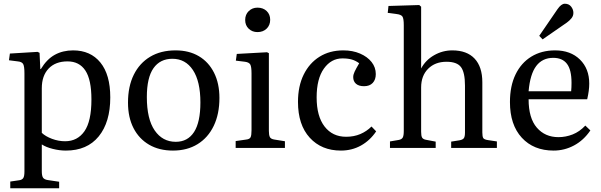

<svg xmlns="http://www.w3.org/2000/svg" viewBox="-20 -793 3222 1029"><path d="M35 216V180L83 173Q98 171 104.5 161.5Q111 152 111 126V-400Q111 -438 104 -450Q97 -462 75 -464L28 -470L33 -506L181 -515L192 -510L196 -423H199Q231 -476 274 -499.5Q317 -523 372 -523Q465 -523 518 -458Q571 -393 571 -271Q571 -138 509 -62Q447 14 333 14Q299 14 263 5Q227 -4 204 -19V124Q204 149 210.5 159Q217 169 236 172L297 181V216ZM329 -36Q395 -36 432.5 -89.5Q470 -143 470 -260Q470 -366 437.5 -415Q405 -464 342 -464Q277 -464 240.5 -425.5Q204 -387 204 -320V-81Q224 -62 258.5 -49Q293 -36 329 -36Z M907 14Q833 14 779 -17.5Q725 -49 695.5 -106.5Q666 -164 666 -243Q666 -330 697 -392.5Q728 -455 785 -489Q842 -523 921 -523Q993 -523 1045.5 -492Q1098 -461 1127 -403.5Q1156 -346 1156 -268Q1156 -182 1125.5 -118.5Q1095 -55 1039 -20.5Q983 14 907 14ZM922 -33Q986 -33 1020 -85.5Q1054 -138 1054 -244Q1054 -357 1014 -417.5Q974 -478 904 -478Q838 -478 802.5 -427.5Q767 -377 767 -273Q767 -155 809 -94Q851 -33 922 -33Z M1360 -621Q1332 -621 1313 -639Q1294 -657 1294 -686Q1294 -715 1313 -733.5Q1332 -752 1360 -752Q1390 -752 1409 -734Q1428 -716 1428 -687Q1428 -658 1409 -639.5Q1390 -621 1360 -621ZM1243 0V-37L1299 -45Q1318 -47 1323 -57.5Q1328 -68 1328 -95V-399Q1328 -435 1321.5 -447Q1315 -459 1293 -462L1244 -468L1249 -504L1411 -513L1421 -508V-91Q1421 -70 1426 -59Q1431 -48 1451 -45L1507 -36V0Z M1807 14Q1703 14 1640 -55Q1577 -124 1577 -247Q1577 -331 1607.5 -393Q1638 -455 1692.5 -489Q1747 -523 1820 -523Q1870 -523 1909.5 -506Q1949 -489 1971.5 -460.5Q1994 -432 1994 -396Q1994 -366 1977.5 -348.5Q1961 -331 1931 -331Q1903 -331 1888 -344Q1873 -357 1873 -380Q1873 -393 1880.5 -409Q1888 -425 1905 -454Q1886 -468 1865.5 -474Q1845 -480 1815 -480Q1755 -480 1716 -425.5Q1677 -371 1677 -271Q1677 -170 1719.5 -115Q1762 -60 1835 -60Q1877 -60 1911 -74.5Q1945 -89 1971 -115L1996 -89Q1963 -40 1914.5 -13Q1866 14 1807 14Z M2070 0V-35L2117 -43Q2133 -46 2138.5 -56Q2144 -66 2144 -91V-658Q2144 -693 2137 -704Q2130 -715 2104 -718L2058 -724L2062 -761L2227 -766L2237 -757V-432V-426Q2261 -471 2306.5 -497Q2352 -523 2404 -523Q2482 -523 2523.5 -479Q2565 -435 2565 -352V-83Q2565 -61 2570 -53Q2575 -45 2596 -42L2643 -35V0H2398V-34L2442 -41Q2460 -44 2466 -52.5Q2472 -61 2472 -83V-334Q2472 -405 2450.5 -433.5Q2429 -462 2373 -462Q2312 -462 2274.5 -424.5Q2237 -387 2237 -324V-87Q2237 -65 2242 -56Q2247 -47 2262 -44L2315 -34V0Z M2947 14Q2840 14 2776.5 -55Q2713 -124 2713 -246Q2713 -332 2743 -394Q2773 -456 2827.5 -489.5Q2882 -523 2955 -523Q3038 -523 3088 -474Q3138 -425 3138 -345Q3138 -308 3127 -261H2813Q2813 -160 2857 -109Q2901 -58 2973 -58Q3012 -58 3049 -72.5Q3086 -87 3117 -120L3144 -94Q3108 -41 3056.5 -13.5Q3005 14 2947 14ZM2813 -304H3041Q3043 -324 3043 -349Q3043 -419 3018.5 -451Q2994 -483 2945 -483Q2887 -483 2854 -439.5Q2821 -396 2813 -304ZM2888 -582 2870 -601 2968 -744Q2988 -773 3007 -773Q3029 -773 3041 -757.5Q3053 -742 3053 -724Q3053 -708 3043 -695.5Q3033 -683 3018 -672Z"/></svg>

Font: Literata 36pt
Style: Regular
Weight: 400
Designer: Latin by Veronika Burian and Jose Scaglione. Greek by Irene Vlachou. Cyrillic by Vera Evstafieva.
Foundry: TypeTogether
Version: Version 3.002